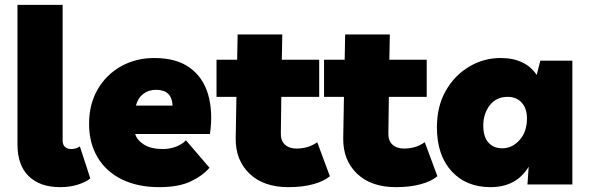

<svg xmlns="http://www.w3.org/2000/svg" viewBox="-20 -760 2430 791"><path d="M228 11Q145 11 98.5 -34Q52 -79 52 -165V-740H238V-182Q238 -163 248 -154.5Q258 -146 274 -146Q294 -146 309 -157L352 -25Q334 -10 301 0.5Q268 11 228 11Z M636 11Q548 11 483 -20.5Q418 -52 382.5 -111Q347 -170 347 -250Q347 -331 382.5 -392Q418 -453 479 -487Q540 -521 615 -521Q707 -521 762 -481Q817 -441 837.5 -370.5Q858 -300 845 -208H537Q544 -183 573 -164.5Q602 -146 651 -146Q679 -146 704.5 -155.5Q730 -165 746 -182L843 -69Q815 -36 765.5 -12.5Q716 11 636 11ZM623 -390Q592 -390 570 -373Q548 -356 540 -325H691Q688 -390 623 -390Z M1168 11Q1066 11 1008 -44.5Q950 -100 951 -190L954 -361H872V-514H957L959 -618H1143L1141 -514H1295V-361H1139L1137 -212Q1136 -181 1153.5 -164.5Q1171 -148 1202 -148Q1223 -148 1244 -153.5Q1265 -159 1287 -174L1339 -34Q1314 -13 1270 -1Q1226 11 1168 11Z M1611 11Q1509 11 1451 -44.5Q1393 -100 1394 -190L1397 -361H1315V-514H1400L1402 -618H1586L1584 -514H1738V-361H1582L1580 -212Q1579 -181 1596.5 -164.5Q1614 -148 1645 -148Q1666 -148 1687 -153.5Q1708 -159 1730 -174L1782 -34Q1757 -13 1713 -1Q1669 11 1611 11Z M2338 -510V0H2153L2158 -73Q2107 11 2001 11Q1900 11 1840 -55Q1780 -121 1780 -236Q1780 -322 1816.5 -386Q1853 -450 1913 -485.5Q1973 -521 2042 -521Q2095 -521 2132.5 -502.5Q2170 -484 2191 -451L2206 -510ZM2071 -361Q2025 -361 1998 -326.5Q1971 -292 1971 -242Q1971 -197 1992 -173Q2013 -149 2049 -149Q2090 -149 2120.5 -183Q2151 -217 2151 -272Q2151 -313 2129.5 -337Q2108 -361 2071 -361Z"/></svg>

Font: Livvic Black
Style: Regular
Weight: 900
Designer: Jacques Le Bailly, Baron von Fonthausen
Version: Version 1.001; ttfautohint (v1.8.2)